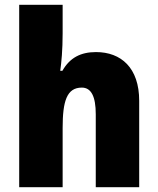

<svg xmlns="http://www.w3.org/2000/svg" viewBox="-20 -780 658 800"><path d="M241 -641V-760H60V0H241V-247C241 -358 258 -415 321 -415C360 -415 379 -378 379 -304V0H560V-360C560 -498 484 -563 380 -563C317 -563 271 -540 240 -485H231C236 -520 241 -572 241 -641Z"/></svg>

Font: Noto Sans Devanagari UI SemiCondensed Black
Style: Regular
Weight: 900
Width: 4
Designer: Jelle Bosma - Monotype Design Team
Foundry: Monotype Imaging Inc.
Version: Version 2.004